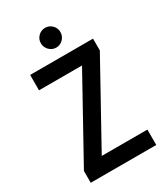

<svg xmlns="http://www.w3.org/2000/svg" viewBox="-212 -973 939 1071"><g transform="rotate(-30 257.5 -438.0)"><path d="M47 -76 332 -591H55V-690H460V-614L175 -99H469V0H47ZM195 -813Q195 -839 213.5 -857.5Q232 -876 258 -876Q284 -876 302.5 -857.5Q321 -839 321 -813Q321 -787 302.5 -768Q284 -749 258 -749Q232 -749 213.5 -768Q195 -787 195 -813Z"/></g></svg>

Font: Radio Canada Condensed Medium
Style: Regular
Weight: 500
Width: 3
Designer: Charles Daoud, Etienne Aubert Bonn, Alexandre Saumier Demers, Jacques Le Bailly
Foundry: Radio-Canada
Version: Version 2.104; ttfautohint (v1.8.4.7-5d5b);gftools[0.9.28.de